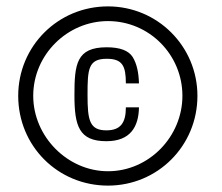

<svg xmlns="http://www.w3.org/2000/svg" viewBox="-20 -611 696 601"><path d="M318 -30C473 -30 598 -154 598 -311C598 -466 473 -591 318 -591C161 -591 37 -466 37 -311C37 -154 161 -30 318 -30ZM318 -75C191 -75 84 -184 84 -311C84 -440 191 -545 318 -545C447 -545 551 -440 551 -311C551 -184 447 -75 318 -75ZM313 -169C388 -169 414 -214 415 -275H374C374 -226 357 -203 313 -203C260 -203 254 -235 254 -314C254 -394 256 -427 314 -427C363 -427 374 -405 374 -350H415C414 -385 408 -412 395 -433C382 -453 355 -463 314 -463C219 -463 213 -410 213 -313C213 -217 227 -169 313 -169Z"/></svg>

Font: Comforter
Style: Regular
Weight: 400
Designer: Robert E. Leuschke
Foundry: Robert E. Leuschke
Version: Version 1.013; ttfautohint (v1.8.3)